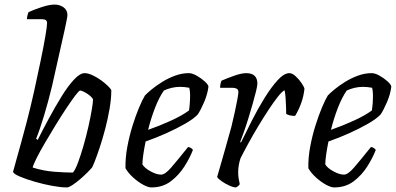

<svg xmlns="http://www.w3.org/2000/svg" viewBox="-20 -820 1732 840"><path d="M272 0Q246 0 208 -7Q170 -14 132 -25Q94 -36 67 -47.5Q40 -59 37 -68Q41 -83 50.5 -117Q60 -151 72.5 -196Q85 -241 97 -287Q114 -352 129.5 -422Q145 -492 158 -555Q171 -618 178.5 -662Q186 -706 186 -720Q186 -736 163 -736H98Q98 -743 100 -752Q102 -761 105 -767Q129 -778 162.5 -789Q196 -800 219 -800Q241 -800 258 -788Q275 -776 275 -754Q275 -749 272 -733.5Q269 -718 263 -690L208 -445Q192 -378 172.5 -313.5Q153 -249 138 -213L145 -208Q167 -252 194 -302Q221 -352 249 -397.5Q277 -443 303.5 -471.5Q330 -500 350 -500Q365 -500 384.5 -491Q404 -482 422 -469Q440 -456 452.5 -443.5Q465 -431 467 -425Q467 -389 459.5 -345Q452 -301 440.5 -257Q429 -213 416.5 -175.5Q404 -138 394.5 -114Q385 -90 382 -86Q376 -79 362 -65Q348 -51 330.5 -36Q313 -21 297 -10.5Q281 0 272 0ZM299 -65Q309 -76 321 -108Q333 -140 345 -181.5Q357 -223 366.5 -265Q376 -307 381.5 -339.5Q387 -372 387 -385Q383 -394 371.5 -403Q360 -412 348 -418Q336 -424 331 -424Q326 -424 310 -403Q294 -382 271 -347.5Q248 -313 223.5 -273Q199 -233 176.5 -194.5Q154 -156 139.5 -127Q125 -98 123 -87Q171 -72 218.5 -68.5Q266 -65 299 -65Z M642 0Q628 0 606 -12Q584 -24 562.5 -43.5Q541 -63 529 -84Q528 -129 537 -177.5Q546 -226 560 -270.5Q574 -315 588.5 -349.5Q603 -384 614 -402Q623 -412 643 -428.5Q663 -445 689.5 -461.5Q716 -478 746 -489Q776 -500 806 -500Q821 -500 840.5 -489Q860 -478 875.5 -464Q891 -450 892 -441Q888 -408 873 -373Q858 -338 845 -319Q827 -300 790.5 -279Q754 -258 708.5 -237.5Q663 -217 617 -201Q604 -137 603 -101Q612 -85 638.5 -70.5Q665 -56 685 -56Q702 -56 728.5 -86.5Q755 -117 803 -177Q810 -176 816 -172Q822 -168 824 -164Q811 -130 787 -92Q763 -54 727.5 -27Q692 0 642 0ZM628 -252Q677 -269 727.5 -292Q778 -315 807 -337Q808 -346 809.5 -357.5Q811 -369 811 -378Q812 -394 811.5 -409.5Q811 -425 808 -436Q797 -438 787.5 -439Q778 -440 769 -440Q748 -440 730 -435.5Q712 -431 697 -424Q676 -394 658 -347.5Q640 -301 628 -252Z M1012 0Q1001 0 982.5 -8.5Q964 -17 948.5 -28Q933 -39 930 -46Q934 -60 943.5 -92.5Q953 -125 965.5 -169.5Q978 -214 992 -264Q1000 -296 1007 -328.5Q1014 -361 1018.5 -385.5Q1023 -410 1023 -417Q1023 -428 1015.5 -432Q1008 -436 996 -436H943Q943 -452 949 -467Q974 -478 1005.5 -489Q1037 -500 1057 -500Q1106 -500 1106 -454Q1106 -445 1100.5 -422Q1095 -399 1086 -367.5Q1077 -336 1067 -303.5Q1057 -271 1047 -243Q1037 -215 1031 -199L1034 -196Q1055 -239 1081.5 -291.5Q1108 -344 1137.5 -391.5Q1167 -439 1195 -469.5Q1223 -500 1246 -500Q1259 -500 1274 -486Q1289 -472 1300 -455.5Q1311 -439 1312 -431Q1308 -396 1296.5 -365.5Q1285 -335 1271 -313Q1245 -313 1232 -322Q1232 -331 1231.5 -350.5Q1231 -370 1229.5 -391Q1228 -412 1225 -425Q1215 -421 1197 -398.5Q1179 -376 1156.5 -342Q1134 -308 1110.5 -269Q1087 -230 1066.5 -192.5Q1046 -155 1032 -127Q1022 -96 1022 -66Q1022 -52 1024 -39.5Q1026 -27 1029 -14Q1027 -11 1023 -7Q1019 -3 1012 0Z M1442 0Q1428 0 1406 -12Q1384 -24 1362.5 -43.5Q1341 -63 1329 -84Q1328 -129 1337 -177.5Q1346 -226 1360 -270.5Q1374 -315 1388.5 -349.5Q1403 -384 1414 -402Q1423 -412 1443 -428.5Q1463 -445 1489.5 -461.5Q1516 -478 1546 -489Q1576 -500 1606 -500Q1621 -500 1640.5 -489Q1660 -478 1675.5 -464Q1691 -450 1692 -441Q1688 -408 1673 -373Q1658 -338 1645 -319Q1627 -300 1590.5 -279Q1554 -258 1508.5 -237.5Q1463 -217 1417 -201Q1404 -137 1403 -101Q1412 -85 1438.5 -70.5Q1465 -56 1485 -56Q1502 -56 1528.5 -86.5Q1555 -117 1603 -177Q1610 -176 1616 -172Q1622 -168 1624 -164Q1611 -130 1587 -92Q1563 -54 1527.5 -27Q1492 0 1442 0ZM1428 -252Q1477 -269 1527.5 -292Q1578 -315 1607 -337Q1608 -346 1609.5 -357.5Q1611 -369 1611 -378Q1612 -394 1611.5 -409.5Q1611 -425 1608 -436Q1597 -438 1587.5 -439Q1578 -440 1569 -440Q1548 -440 1530 -435.5Q1512 -431 1497 -424Q1476 -394 1458 -347.5Q1440 -301 1428 -252Z"/></svg>

Font: Texturina Light
Style: Italic
Weight: 300
Italic angle: -11°
Designer: Guillermo Torres Carreño
Foundry: Omnibus-Type
Version: Version 1.002; ttfautohint (v1.8.3)